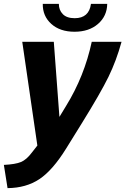

<svg xmlns="http://www.w3.org/2000/svg" viewBox="-70 -741 648 992"><path d="M151 -721H234Q234 -689 254.5 -668Q275 -647 316 -647Q390 -647 400 -721H484Q483 -658 436.5 -617.5Q390 -577 315 -577Q240 -577 195 -617.5Q150 -658 151 -721ZM-50 111Q10 108 38.5 96Q67 84 94 48L123 11L45 -525H208L237 -137L271 -193Q366 -347 404 -525H558Q531 -427 490.5 -344Q450 -261 352 -103L272 26Q202 139 133.5 184.5Q65 230 -31 231Z"/></svg>

Font: Raleway-v4020 ExtraBold
Style: Italic
Weight: 800
Italic angle: -12°
Designer: Matt McInerney, Pablo Impallari, Rodrigo Fuenzalida
Foundry: Matt McInerney, Pablo Impallari, Rodrigo Fuenzalida
Version: Version 4.020;PS 004.020;hotconv 1.0.88;makeotf.lib2.5.64775